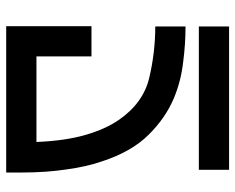

<svg xmlns="http://www.w3.org/2000/svg" viewBox="-90 -670 760 620"><g transform="rotate(90 290.0 -360.0)"><path d="M65.4 -719.7Q219.7 -719.7 528.3 -719.7Q528.3 -686.5 528.3 -622.1Q374 -622.1 65.4 -622.1Q65.4 -654.3 65.4 -719.7ZM64.5 0Q64.5 -91.8 64.5 -275.4Q96.7 -275.4 162.1 -275.4Q162.1 -215.8 162.1 -97.7Q253.9 -97.7 438.5 -97.7Q434.6 -190.4 416 -254.9Q397.5 -319.3 368.2 -362.3Q313.5 -442.4 231.4 -461.9Q149.4 -481.4 65.4 -481.4Q65.4 -513.7 65.4 -579.1Q123 -579.1 181.6 -571.3Q241.2 -564.5 295.9 -542Q361.3 -514.6 415 -460Q469.7 -405.3 501 -309.6Q518.6 -258.8 527.3 -193.4Q537.1 -128.9 537.1 -48.8Q537.1 -32.2 537.1 0Q537.1 0 537.1 0Q418.9 0 300.8 0Q182.6 0 64.5 0Z"/></g></svg>

Font: Oishi
Style: Regular
Weight: 400
Designer: bBranding
Version: Version 1.0